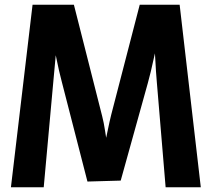

<svg xmlns="http://www.w3.org/2000/svg" viewBox="-20 -788 894 808"><path d="M26 0 117 -768H291L410 -299Q417 -272 422 -238.5Q427 -205 432.5 -172Q438 -139 445 -112H404Q412 -139 419.5 -173.5Q427 -208 434 -242.5Q441 -277 448 -305L568 -768H736L825 0H677L640 -442Q636 -487 633.5 -538.5Q631 -590 627 -634H650Q637 -589 626 -537Q615 -485 602 -438L488 -28L348 -24L240 -444Q228 -489 218 -539.5Q208 -590 197 -634H222Q218 -589 213 -538Q208 -487 204 -440L164 0Z"/></svg>

Font: Yaldevi
Style: Bold
Weight: 700
Designer: Sol Matas, Rajitha Manaperi, Kosala Senevirathne
Foundry: Mooniak
Version: Version 1.100